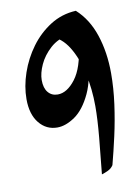

<svg xmlns="http://www.w3.org/2000/svg" viewBox="-79 -727 570 787"><g transform="rotate(-10 206.0 -333.5)"><path d="M279 -532 307 -490Q304 -389 275.5 -328.5Q247 -268 208.5 -241.5Q170 -215 135 -215Q89 -215 59.5 -251.5Q30 -288 30 -351Q30 -404 49 -459.5Q68 -515 102.5 -562Q137 -609 185 -639.5Q233 -670 292 -673Q342 -628 366 -555.5Q390 -483 390 -396Q390 -334 381 -268Q372 -202 358 -139.5Q344 -77 330 -24Q322 -11 307 -4Q292 3 281 6Q289 -69 296 -144.5Q303 -220 303 -274Q303 -345 288.5 -411.5Q274 -478 245 -525Q216 -572 172 -586L249 -582Q200 -573 168.5 -544.5Q137 -516 121 -481Q105 -446 105 -417Q105 -384 120 -366Q135 -348 160 -348Q199 -348 234 -394Q269 -440 279 -532Z"/></g></svg>

Font: Ruwudu SemiBold
Style: Regular
Weight: 600
Designer: Becca Hirsbrunner Spalinger
Foundry: SIL International
Version: Version 3.000